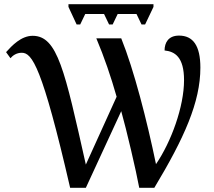

<svg xmlns="http://www.w3.org/2000/svg" viewBox="-20 -897 1022 917"><path d="M346 -780H363L387 -830H477L501 -780H518L542 -830H632L656 -780H673L713 -864V-877H307V-864ZM315 0H390L559 -366C584 -278 630 -82 645 0H717C860 -238 937 -409 937 -574C937 -679 902 -727 835 -727C784 -727 766 -693 766 -656C815 -651 859 -625 859 -514C859 -388 798 -220 725 -113C682 -321 620 -563 559 -714H440C478 -624 510 -530 537 -435L390 -111C289 -560 255 -726 136 -726C81 -726 37 -679 9 -648L30 -619C41 -632 59 -645 84 -645C133 -645 181 -581 315 0Z"/></svg>

Font: Noto Serif
Style: Regular
Weight: 400
Designer: Monotype Design Team
Foundry: Monotype Imaging Inc.
Version: Version 2.015